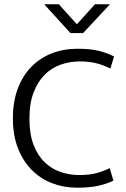

<svg xmlns="http://www.w3.org/2000/svg" viewBox="-20 -865 587 894"><path d="M348 -50Q397 -50 429.5 -59Q462 -68 491 -82L508 -24Q475 -8 435.5 0.5Q396 9 339 9Q277 9 222.5 -12Q168 -33 127.5 -74Q87 -115 63.5 -175Q40 -235 40 -314Q40 -391 62.5 -451.5Q85 -512 125.5 -553.5Q166 -595 221 -616.5Q276 -638 341 -638Q400 -638 439 -628.5Q478 -619 511 -602L494 -546Q459 -563 426.5 -571Q394 -579 352 -579Q305 -579 262.5 -564Q220 -549 188 -517Q156 -485 136.5 -434.5Q117 -384 117 -313Q117 -240 136.5 -190Q156 -140 188.5 -109Q221 -78 262.5 -64Q304 -50 348 -50ZM186 -845H254L338 -752L422 -845H492L367 -711H308Z"/></svg>

Font: Ek Mukta Light
Style: Regular
Weight: 300
Designer: Girish Dalvi and Yashodeep Gholap
Foundry: Ek Type
Version: Version 2.538;PS 1.002;hotconv 16.6.51;makeotf.lib2.5.65220;